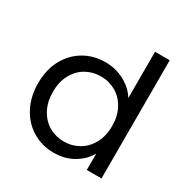

<svg xmlns="http://www.w3.org/2000/svg" viewBox="-169 -886 1015 1041"><g transform="rotate(30 338.0 -365.5)"><path d="M43 -276Q43 -360 77 -423.5Q111 -487 170.5 -522Q230 -557 304 -557Q368 -557 423 -527.5Q478 -498 507 -450V-740H599V0H507V-103Q480 -54 427 -22.5Q374 9 303 9Q230 9 170.5 -27Q111 -63 77 -128Q43 -193 43 -276ZM507 -275Q507 -337 482 -383Q457 -429 414.5 -453.5Q372 -478 321 -478Q270 -478 228 -454Q186 -430 161 -384Q136 -338 136 -276Q136 -213 161 -166.5Q186 -120 228 -95.5Q270 -71 321 -71Q372 -71 414.5 -95.5Q457 -120 482 -166.5Q507 -213 507 -275Z"/></g></svg>

Font: A Bank Premium Regular
Style: Regular
Weight: 400
Designer: Ninad Kale (Devanagari), Jonny Pinhorn (Latin), Htun Naung (Myanmar)
Foundry: Indian Type Foundry
Version: 4.004